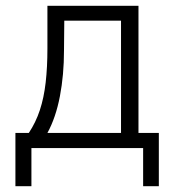

<svg xmlns="http://www.w3.org/2000/svg" viewBox="-20 -509 604 660"><path d="M33 131V-52H79Q103 -88 117 -130.5Q131 -173 137 -225.5Q143 -278 143 -342V-489H456V-52H526V131H472V0H88V131ZM143 -52H396V-438H201L200 -336Q200 -252 186 -178.5Q172 -105 143 -52Z"/></svg>

Font: Nunito Sans 10pt SemiCondensed Light
Style: Regular
Weight: 300
Width: 4
Designer: Vernon Adams
Foundry: Vernon Adams
Version: Version 3.101;gftools[0.9.27]